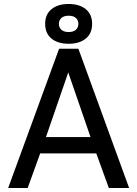

<svg xmlns="http://www.w3.org/2000/svg" viewBox="-20 -945 690 965"><path d="M277 -700H374L629 0H527L464 -174H182L119 0H21ZM435 -256 323 -581 211 -256ZM325 -725Q271 -725 239 -751Q207 -777 207 -825Q207 -873 239 -899Q271 -925 325 -925Q379 -925 411 -899Q443 -873 443 -825Q443 -777 411 -751Q379 -725 325 -725ZM325 -784Q349 -784 361.5 -795.5Q374 -807 374 -825Q374 -843 361.5 -854.5Q349 -866 325 -866Q301 -866 288.5 -854.5Q276 -843 276 -825Q276 -807 288.5 -795.5Q301 -784 325 -784Z"/></svg>

Font: Golos UI
Style: Regular
Weight: 400
Designer: A.Korolkova, Vitaly Kuzmin
Foundry: ParaType Ltd
Version: Version 2.000